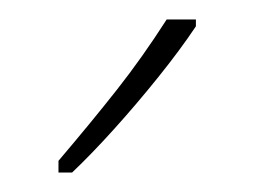

<svg xmlns="http://www.w3.org/2000/svg" viewBox="-20 -849 261 197"><path d="M181 -822Q165 -798 142.5 -770Q120 -742 97 -716.5Q74 -691 54 -672H40V-684Q74 -724 100 -757Q126 -790 151 -829H181Z"/></svg>

Font: Noto Sans Malayalam UI ExtraCondensed Thin
Style: Regular
Weight: 100
Width: 2
Designer: Jelle Bosma - Monotype Design Team
Foundry: Monotype Imaging Inc.
Version: Version 2.104; ttfautohint (v1.8.4.7-5d5b)